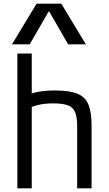

<svg xmlns="http://www.w3.org/2000/svg" viewBox="-20 -1020 590 1040"><path d="M398 -336Q398 -385 387 -412Q376 -439 348 -449.5Q320 -460 268 -460Q242 -460 220 -457.5Q198 -455 175.5 -448.5Q153 -442 126 -430L114 -499Q151 -516 189.5 -523Q228 -530 279 -530Q355 -530 398 -513Q441 -496 458.5 -454.5Q476 -413 476 -340V0H398ZM74 0V-730H152V0ZM45 -780 178 -1000H312L445 -780H349L247 -957H243L141 -780Z"/></svg>

Font: M PLUS Code Latin SemiExpanded
Style: Regular
Weight: 400
Width: 6
Designer: Coji Morishita
Foundry: UNDERFOREST DESIGN
Version: Version 1.002; ttfautohint (v1.8.3)